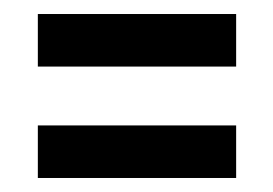

<svg xmlns="http://www.w3.org/2000/svg" viewBox="-20 -469 390 274"><path d="M34 -374V-449H317V-374ZM34 -215V-290H317V-215Z"/></svg>

Font: Special Gothic Condensed One
Style: Regular
Weight: 400
Designer: Alistair McCready
Foundry: Monolith
Version: Version 1.010; ttfautohint (v1.8.4.7-5d5b)